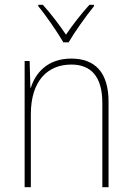

<svg xmlns="http://www.w3.org/2000/svg" viewBox="-20 -783 553 803"><path d="M245 -606H267C292 -649 339 -715 373 -757V-763H354C318 -723 283 -678 256 -638C229 -678 192 -727 159 -763H140V-757C172 -719 219 -650 245 -606ZM278 -538C178 -538 128 -477 109 -416H107L104 -528H83V0H109V-305C109 -446 180 -513 278 -513C359 -513 408 -465 408 -352V0H434V-357C434 -481 377 -538 278 -538Z"/></svg>

Font: Noto Sans Arabic SemCond Thin
Style: Regular
Weight: 100
Width: 4
Designer: Monotype Design Team, Nadine Chahine, Nizar Qandah and Khaled Hosny
Foundry: Monotype Imaging Inc.
Version: Version 2.012